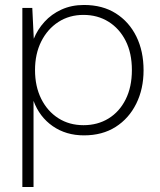

<svg xmlns="http://www.w3.org/2000/svg" viewBox="-20 -533 646 773"><path d="M70 220V-501H110L116 -377Q131 -414 159 -445Q187 -476 227.5 -494.5Q268 -513 318 -513Q393 -513 446.5 -479Q500 -445 529 -386Q558 -327 558 -250Q558 -175 528.5 -115.5Q499 -56 445.5 -22Q392 12 318 12Q246 12 192.5 -25Q139 -62 115 -127V220ZM316 -29Q373 -29 417 -56Q461 -83 486 -133Q511 -183 511 -251Q511 -319 486 -368.5Q461 -418 417 -445.5Q373 -473 316 -473Q259 -473 215 -444.5Q171 -416 146 -366Q121 -316 121 -251Q121 -185 146 -135Q171 -85 215 -57Q259 -29 316 -29Z"/></svg>

Font: DM Sans 17pt ExtraLight
Style: Regular
Weight: 250
Version: Version 4.004;gftools[0.9.30]